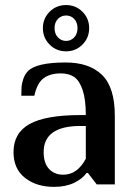

<svg xmlns="http://www.w3.org/2000/svg" viewBox="-20 -726 530 756"><path d="M240.2 -523.9Q201.7 -523.9 175.3 -550.5Q148.9 -577.1 148.9 -615.2Q148.9 -653.3 175.3 -679.7Q201.7 -706.1 240.2 -706.1Q278.3 -706.1 304.7 -679.7Q331.1 -653.3 331.1 -615.2Q331.1 -577.1 304.7 -550.5Q278.3 -523.9 240.2 -523.9ZM208 -578.9Q221.2 -564.9 240.2 -564.9Q259.3 -564.9 272.2 -578.9Q285.2 -592.8 285.2 -615.2Q285.2 -637.7 272.2 -651.4Q259.3 -665 240.2 -665Q221.2 -665 208 -651.4Q194.8 -637.7 194.8 -615.2Q194.8 -592.8 208 -578.9ZM192.9 9.8Q123.5 9.8 78.4 -25.6Q33.2 -61 33.2 -127Q33.2 -202.6 96.7 -237.8Q160.2 -272.9 296.9 -272.9H317.9Q317.9 -335 305.2 -372.1Q292.5 -409.2 271.7 -423.1Q251 -437 219.2 -437Q177.7 -437 151.9 -418Q126 -398.9 115.2 -349.1H64Q64 -371.1 64.9 -384.5Q65.9 -397.9 71.8 -415.3Q77.6 -432.6 88.9 -444.8Q121.6 -480 238.8 -480Q331.1 -480 381.6 -431.2Q432.1 -382.3 432.1 -270V0H360.8L326.2 -44.9H320.8Q304.7 -22 271.7 -6.1Q238.8 9.8 192.9 9.8ZM229 -38.1Q284.7 -38.1 317.9 -101.1V-230H296.9Q151.9 -230 151.9 -127Q151.9 -83.5 173.1 -60.8Q194.3 -38.1 229 -38.1Z"/></svg>

Font: El Messiri SemiBold
Style: Regular
Weight: 600
Designer: Mohamed Gaber
Foundry: Kief Type Foundry
Version: Version 2.007;PS 002.007;hotconv 1.0.88;makeotf.lib2.5.64775